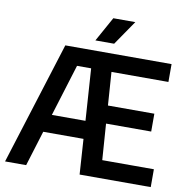

<svg xmlns="http://www.w3.org/2000/svg" viewBox="-99 -1043 1111 1139"><g transform="rotate(10 457.0 -474.0)"><path d="M573 -107.5H884V0H455.5L441.5 -212.5H199L133.5 0H6.5L239 -740H879V-632.5H536L550 -432.5H829.5V-325H557.5ZM232 -320H434.5L413.5 -632.5H328.5ZM409.5 -800 491.5 -948H624L522.5 -800Z"/></g></svg>

Font: Encode Sans Semi Condensed SmBd
Style: Regular
Weight: 600
Width: 4
Designer: Multiple Designers
Foundry: Impallari Type
Version: Version 2.000